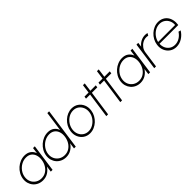

<svg xmlns="http://www.w3.org/2000/svg" viewBox="259 -2011 3285 3285"><g transform="rotate(-45 1901.0 -368.5)"><path d="M509.5 -500H552.5L482.5 0H439.5L454 -109Q420.5 -54.5 366 -20.8Q311.5 13 242.5 13Q188 13 143 -7.5Q98 -28 67 -64.5Q36 -101 22.2 -148.5Q8.5 -196 16 -251Q23.5 -305.5 50.8 -353.2Q78 -401 119 -437Q160 -473 210.5 -493.5Q261 -514 315 -514Q385 -514 430.5 -480.2Q476 -446.5 495.5 -391.5ZM248 -29.5Q309 -29.5 356 -59.2Q403 -89 433 -139.2Q463 -189.5 471.5 -250Q480.5 -312 464.2 -362.2Q448 -412.5 409.2 -442Q370.5 -471.5 310.5 -471.5Q249.5 -471.5 195.5 -441.8Q141.5 -412 104.8 -361.5Q68 -311 59.5 -250Q51 -188 74 -138Q97 -88 143 -58.8Q189 -29.5 248 -29.5Z M1106 -750H1149L1044 0H1001L1016.5 -109.5Q982.5 -54.5 927.8 -20.8Q873 13 803.5 13Q749 13 704.2 -7.5Q659.5 -28 628.5 -64.2Q597.5 -100.5 583.8 -148Q570 -195.5 577.5 -250Q585 -305 612.2 -352.8Q639.5 -400.5 680.8 -436.8Q722 -473 772.5 -493.5Q823 -514 877.5 -514Q947 -514 992 -480.2Q1037 -446.5 1056 -391.5ZM809.5 -29.5Q870.5 -29.5 917.5 -59.2Q964.5 -89 994.5 -139.2Q1024.5 -189.5 1033 -250Q1042 -312 1025.8 -362.2Q1009.5 -412.5 970.8 -442Q932 -471.5 872 -471.5Q811.5 -471.5 757.2 -441.8Q703 -412 666.2 -361.5Q629.5 -311 621 -250Q612.5 -188 635.5 -138Q658.5 -88 704.5 -58.8Q750.5 -29.5 809.5 -29.5Z M1381 13Q1312 13 1260.2 -22.5Q1208.5 -58 1183.2 -117.8Q1158 -177.5 1168 -250Q1175.5 -305 1201.8 -352.8Q1228 -400.5 1267.5 -436.8Q1307 -473 1355.2 -493.5Q1403.5 -514 1455 -514Q1524 -514 1575.8 -478.5Q1627.5 -443 1653 -383Q1678.5 -323 1668 -250Q1660.5 -195.5 1634.2 -148Q1608 -100.5 1568.5 -64.2Q1529 -28 1481 -7.5Q1433 13 1381 13ZM1387 -30Q1445 -30 1496.2 -60.5Q1547.5 -91 1582.2 -141Q1617 -191 1625 -250Q1633.5 -309.5 1613 -359.8Q1592.5 -410 1550 -440.5Q1507.5 -471 1449 -471Q1390.5 -471 1339.2 -440.5Q1288 -410 1253.8 -359.8Q1219.5 -309.5 1211 -250Q1202.5 -188.5 1223.5 -138.8Q1244.5 -89 1287.5 -59.5Q1330.5 -30 1387 -30Z M2022 -457H1890.5L1825.5 0H1782.5L1847.5 -457H1748.5L1754.5 -500H1853.5L1874.5 -657H1917.5L1896.5 -500H2027.5Z M2360.5 -457H2229L2164 0H2121L2186 -457H2087L2093 -500H2192L2213 -657H2256L2235 -500H2366Z M2869.5 -500H2912.5L2842.5 0H2799.5L2814 -109Q2780.5 -54.5 2726 -20.8Q2671.5 13 2602.5 13Q2548 13 2503 -7.5Q2458 -28 2427 -64.5Q2396 -101 2382.2 -148.5Q2368.5 -196 2376 -251Q2383.5 -305.5 2410.8 -353.2Q2438 -401 2479 -437Q2520 -473 2570.5 -493.5Q2621 -514 2675 -514Q2745 -514 2790.5 -480.2Q2836 -446.5 2855.5 -391.5ZM2608 -29.5Q2669 -29.5 2716 -59.2Q2763 -89 2793 -139.2Q2823 -189.5 2831.5 -250Q2840.5 -312 2824.2 -362.2Q2808 -412.5 2769.2 -442Q2730.5 -471.5 2670.5 -471.5Q2609.5 -471.5 2555.5 -441.8Q2501.5 -412 2464.8 -361.5Q2428 -311 2419.5 -250Q2411 -188 2434 -138Q2457 -88 2503 -58.8Q2549 -29.5 2608 -29.5Z M2942.5 0 3012.5 -500H3055.5L3044.5 -418.5Q3077.5 -462 3127 -488Q3176.5 -514 3231 -514Q3260.5 -514 3286.5 -506.5L3262.5 -465Q3242 -471 3221 -471Q3174 -471 3132.5 -448Q3091 -425 3062.8 -386.8Q3034.5 -348.5 3027.5 -301.5L2985.5 0Z M3472.5 13Q3403.5 13 3351.8 -22.5Q3300 -58 3274.8 -117.8Q3249.5 -177.5 3259.5 -250Q3267 -305 3293.2 -352.8Q3319.5 -400.5 3359 -436.8Q3398.5 -473 3446.8 -493.5Q3495 -514 3546.5 -514Q3600.5 -514 3643.2 -493.2Q3686 -472.5 3714.2 -434.8Q3742.5 -397 3753.5 -345.2Q3764.5 -293.5 3755.5 -231.5H3301.5Q3298.5 -173.5 3320.5 -128.2Q3342.5 -83 3383.5 -56.5Q3424.5 -30 3478.5 -30Q3537.5 -30 3589.8 -61.5Q3642 -93 3677.5 -148L3719.5 -138Q3680 -71.5 3613.8 -29.2Q3547.5 13 3472.5 13ZM3306 -270H3717.5Q3723 -324.5 3701.2 -370.8Q3679.5 -417 3637.8 -445Q3596 -473 3541 -473Q3485.5 -473 3436.8 -445.8Q3388 -418.5 3353.2 -372.2Q3318.5 -326 3306 -270Z"/></g></svg>

Font: Urbanist ExtraLight
Style: Italic
Weight: 250
Version: Version 1.303